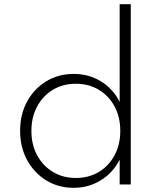

<svg xmlns="http://www.w3.org/2000/svg" viewBox="-20 -881 756 917"><path d="M331.5 16Q259 16 201.2 -19.2Q143.5 -54.5 109.8 -116Q76 -177.5 76 -256Q76 -335 109.5 -396.2Q143 -457.5 201 -492.8Q259 -528 332 -528Q404 -528 462 -492.5Q520 -457 551.5 -394.5V-861H604.5V0H551.5V-118.5Q519.5 -55.5 461.2 -19.8Q403 16 331.5 16ZM342 -31Q404 -31 452 -59.8Q500 -88.5 527.2 -139.5Q554.5 -190.5 554.5 -256Q554.5 -321.5 527.2 -372.5Q500 -423.5 452 -452.2Q404 -481 342 -481Q280.5 -481 232.8 -452.2Q185 -423.5 157.5 -372.5Q130 -321.5 130 -256Q130 -190.5 157.2 -139.8Q184.5 -89 232.5 -60Q280.5 -31 342 -31Z"/></svg>

Font: Spartan Thin Light
Style: Regular
Weight: 300
Version: Version 1.004